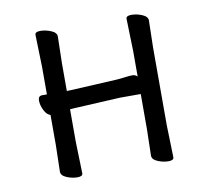

<svg xmlns="http://www.w3.org/2000/svg" viewBox="-62 -552 678 627"><g transform="rotate(-10 277.5 -238.0)"><path d="M395 -20 397 -108V-224H328L174 -216L161 -215V-108L164 -2Q164 8 146.5 8Q129 8 111 0.5Q93 -7 93 -20L95 -108V-208Q83 -211 74.5 -228Q66 -245 66 -260.5Q66 -276 79 -276H95V-367L92 -474Q92 -484 109.5 -484Q127 -484 145 -476.5Q163 -469 163 -456L161 -367V-275Q164 -276 168 -276H173L327 -284Q342 -285 356.5 -287Q371 -289 380.5 -289Q390 -289 397 -282V-367L394 -474Q394 -484 411.5 -484Q429 -484 447 -476.5Q465 -469 465 -456L463 -367V-108L466 -2Q466 8 448.5 8Q431 8 413 0.5Q395 -7 395 -20Z"/></g></svg>

Font: LXGW WenKai
Style: Regular
Weight: 400
Designer: LXGW / Fontworks Inc.
Foundry: LXGW / Fontworks Inc.
Version: Version 1.520; June 14, 2025